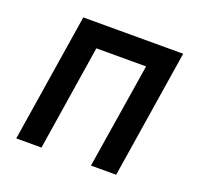

<svg xmlns="http://www.w3.org/2000/svg" viewBox="-102 -662 803 773"><g transform="rotate(20 300.0 -275.0)"><path d="M42 0 129 -550H557L470 0H362L434 -451H221L150 0Z"/></g></svg>

Font: NKDuy Mono SemiBold
Style: Italic
Weight: 600
Italic angle: -9°
Monospace: yes
Designer: NKDuy
Foundry: NKDuy
Version: Version 2.251; ttfautohint (v1.8.4.7-5d5b)